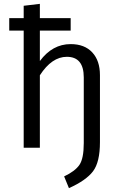

<svg xmlns="http://www.w3.org/2000/svg" viewBox="-20 -767 636 997"><path d="M347 -538Q419 -538 459 -495Q499 -452 499 -377V-29Q499 75 463 122.5Q427 170 338 210L313 149Q370 122 392.5 89Q415 56 415 -24V-365Q415 -472 327 -472Q249 -472 187 -376V0H103V-608H28V-673H103V-737L187 -747V-673H347V-608H187V-450Q252 -538 347 -538Z"/></svg>

Font: FiraSans
Style: Regular
Weight: 350
Designer: Carrois Corporate & Edenspiekermann AG
Foundry: Carrois Corporate GbR & Edenspiekermann AG
Version: Version 3.106;PS 003.106;hotconv 1.0.70;makeotf.lib2.5.58329